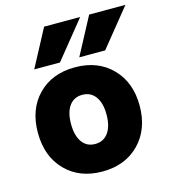

<svg xmlns="http://www.w3.org/2000/svg" viewBox="-113 -843 845 951"><g transform="rotate(-15 309.0 -368.0)"><path d="M618.2 -752 462.9 -560.1H330.1L432.1 -752ZM386.2 -752 231 -560.1H99.1L201.2 -752ZM35.2 -252Q35.2 -372.1 106.7 -445.1Q178.2 -518.1 295.9 -518.1Q413.1 -518.1 485.1 -444.8Q557.1 -371.6 557.1 -252Q557.1 -131.3 485.1 -57.6Q413.1 16.1 295.9 16.1Q178.2 16.1 106.7 -57.4Q35.2 -130.9 35.2 -252ZM387.2 -252Q387.2 -311 363 -344Q338.9 -377 295.9 -377Q252.9 -377 229 -344Q205.1 -311 205.1 -252Q205.1 -191.9 229 -158.4Q252.9 -125 295.9 -125Q338.9 -125 363 -158.4Q387.2 -191.9 387.2 -252Z"/></g></svg>

Font: Overused Grotesk ExtraBold
Style: Regular
Weight: 800
Version: Version 0.002